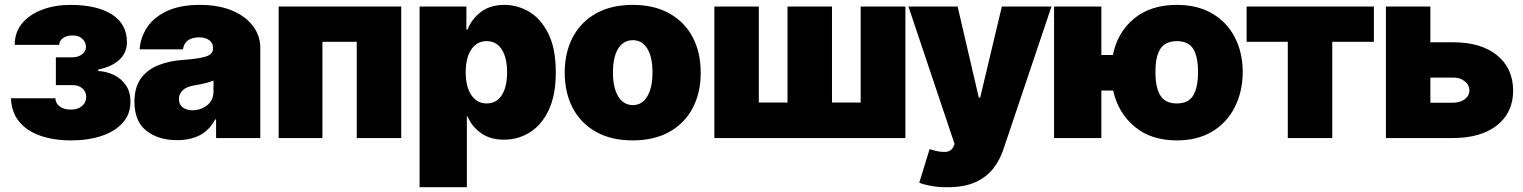

<svg xmlns="http://www.w3.org/2000/svg" viewBox="-20 -573 6320 797"><path d="M25.4 -165H210Q210.4 -144 228.3 -130.9Q246.1 -117.7 274.4 -118.2Q302.2 -117.7 320.1 -132.6Q337.9 -147.5 337.9 -170.9Q337.9 -192.4 321.8 -206.3Q305.7 -220.2 280.3 -219.7H211.9V-335H280.3Q304.7 -335.4 320.6 -347.4Q336.4 -359.4 336.9 -377.9Q336.4 -399.4 321 -412.8Q305.7 -426.3 281.2 -425.8Q257.3 -426.3 241.7 -415Q226.1 -403.8 225.6 -386.7H41Q41 -439.5 72.3 -476.6Q103.5 -513.7 156.2 -533.2Q209 -552.7 272.5 -552.7Q382.3 -552.7 444.8 -512.9Q507.3 -473.1 506.8 -397.5Q507.3 -356 477.1 -326.4Q446.8 -296.9 387.7 -284.2V-278.3Q422.9 -276.4 453.4 -261.5Q483.9 -246.6 502.7 -219Q521.5 -191.4 521.5 -150.4Q521.5 -99.1 489.7 -63.5Q458 -27.8 402.3 -9Q346.7 9.8 274.4 9.8Q204.1 9.8 148.4 -9.3Q92.8 -28.3 60.3 -67.1Q27.8 -106 25.4 -165Z M715.8 8.8Q637.2 8.8 587.6 -30.3Q538.1 -69.3 538.1 -150.4Q538.1 -210.4 564.7 -247.1Q591.3 -283.7 636.7 -302Q682.1 -320.3 738.3 -324.2Q806.6 -329.1 835.4 -338.6Q864.3 -348.1 864.3 -372.1V-374Q864.3 -395 848.1 -406.5Q832 -418 806.6 -418Q778.3 -418 760.7 -405.8Q743.2 -393.6 739.3 -368.2H559.6Q563 -418 591.1 -460Q619.1 -502 673.6 -527.3Q728 -552.7 809.6 -552.7Q887.2 -552.7 943.6 -529.1Q1000 -505.4 1030.3 -464.8Q1060.5 -424.3 1060.5 -374V0H877V-77.1H873Q848.1 -31.2 808.6 -11.2Q769 8.8 715.8 8.8ZM779.3 -115.2Q812.5 -115.2 839.4 -135.7Q866.2 -156.2 866.2 -193.4V-238.3Q835.9 -226.6 788.1 -218.8Q753.9 -213.4 738.3 -198.2Q722.7 -183.1 722.7 -162.1Q722.7 -139.2 738.5 -127.2Q754.4 -115.2 779.3 -115.2Z M1136.7 0V-545.9H1645.5V0H1460.9V-399.4H1318.4V0Z M1721.7 204.1V-545.9H1916V-450.2H1920.9Q1936.5 -492.2 1975.1 -522.5Q2013.7 -552.7 2074.2 -552.7Q2128.4 -552.7 2177 -523.9Q2225.6 -495.1 2256.3 -433.3Q2287.1 -371.6 2287.1 -272.5Q2287.1 -178.2 2257.8 -116.2Q2228.5 -54.2 2179.7 -23.7Q2130.9 6.8 2072.3 6.8Q2014.6 6.8 1976.3 -20.8Q1938 -48.3 1920.9 -89.8H1918V204.1ZM2000 -143.6Q2040.5 -143.6 2062.7 -177.7Q2085 -211.9 2085 -272.5Q2085 -333.5 2062.7 -367.9Q2040.5 -402.3 2000 -402.3Q1960 -402.3 1936.5 -367.9Q1913.1 -333.5 1913.1 -272.5Q1913.1 -213.4 1936.5 -178.5Q1960 -143.6 2000 -143.6Z M2606.4 9.8Q2517.6 9.8 2454.3 -25.6Q2391.1 -61 2357.7 -124.3Q2324.2 -187.5 2324.2 -271.5Q2324.2 -355.5 2357.7 -418.7Q2391.1 -481.9 2454.3 -517.3Q2517.6 -552.7 2606.4 -552.7Q2695.3 -552.7 2758.5 -517.3Q2821.8 -481.9 2855.2 -418.7Q2888.7 -355.5 2888.7 -271.5Q2888.7 -187.5 2855.2 -124.3Q2821.8 -61 2758.5 -25.6Q2695.3 9.8 2606.4 9.8ZM2607.4 -136.7Q2645 -136.7 2666.7 -172.6Q2688.5 -208.5 2688.5 -272.5Q2688.5 -336.9 2666.7 -371.6Q2645 -406.2 2607.4 -406.2Q2568.4 -406.2 2546.4 -371.6Q2524.4 -336.9 2524.4 -272.5Q2524.4 -208.5 2546.4 -172.6Q2568.4 -136.7 2607.4 -136.7Z M2945.3 -545.9H3129.9V-147.5H3249V-545.9H3433.6V-147.5H3552.7V-545.9H3738.3V0H2945.3Z M3914.1 204.1Q3880.4 204.6 3849.6 199.5Q3818.8 194.3 3795.9 185.5L3838.9 45.9L3841.8 46.9Q3877 58.6 3903.1 57.6Q3929.2 56.6 3938.5 34.2L3942.4 24.4L3751 -545.9H3955.1L4043 -168H4048.8L4138.7 -545.9H4344.7L4145.5 45.9Q4130.9 90.8 4102.8 126.7Q4074.7 162.6 4028.8 183.3Q3982.9 204.1 3914.1 204.1Z M4865.2 9.8Q4757.8 9.8 4689.5 -47.6Q4621.1 -105 4600.6 -197.3H4551.8V0H4355.5V-545.9H4551.8V-344.7H4599.6Q4618.2 -438 4687 -495.4Q4755.9 -552.7 4865.2 -552.7Q4951.2 -552.7 5012.2 -516.8Q5073.2 -481 5105.7 -418.2Q5138.2 -355.5 5138.7 -274.4Q5138.2 -192.9 5105.7 -128.4Q5073.2 -64 5012.2 -27.1Q4951.2 9.8 4865.2 9.8ZM4865.2 -143.6Q4914.6 -143.6 4933.8 -178Q4953.1 -212.4 4953.1 -274.4Q4953.1 -335.9 4933.8 -368.9Q4914.6 -401.9 4865.2 -402.3Q4816.4 -401.9 4796.1 -369.4Q4775.9 -336.9 4776.4 -274.4Q4775.9 -211.4 4796.1 -177.5Q4816.4 -143.6 4865.2 -143.6Z M5154.8 -399.4V-545.9H5683.1V-399.4H5510.3V0H5325.7V-399.4Z M5732.9 -545.9H5917.5V-397.5H6010.3Q6127 -397.9 6193.8 -344Q6260.7 -290 6261.2 -196.3Q6260.7 -105 6193.8 -52.5Q6127 0 6010.3 0H5732.9ZM5917.5 -146.5H6010.3Q6040 -146.5 6059.6 -160.6Q6079.1 -174.8 6079.6 -197.3Q6079.1 -221.2 6059.6 -236.3Q6040 -251.5 6010.3 -251H5917.5Z"/></svg>

Font: Inter Tight Black
Style: Regular
Weight: 900
Designer: Rasmus Andersson
Foundry: rsms
Version: Version 3.004; ttfautohint (v1.8.4.7-5d5b)